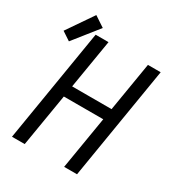

<svg xmlns="http://www.w3.org/2000/svg" viewBox="-209 -958 1004 1084"><g transform="rotate(30 292.5 -416.5)"><path d="M32 0 153 -735H237L184 -416H441L494 -735H577L456 0H372L429 -343H172L115 0ZM41 -627 -15 -664 101 -833 169 -788Z"/></g></svg>

Font: Iosevka SS04 Extended
Style: Italic
Weight: 400
Width: 7
Italic angle: -9°
Monospace: yes
Designer: Belleve Invis
Foundry: Belleve Invis
Version: Version 19.0.0; ttfautohint (v1.8.4)